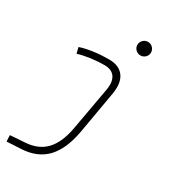

<svg xmlns="http://www.w3.org/2000/svg" viewBox="-233 -851 1051 1195"><g transform="rotate(30 293.0 -254.0)"><path d="M14.6 234.4 12.7 189.5 120.1 182.1Q212.4 175.8 265.1 118.7Q317.9 61.5 337.4 -49.8L392.1 -355Q403.3 -416 380.6 -449.2Q357.9 -482.4 305.7 -482.4Q258.8 -482.4 209.7 -475.8Q160.6 -469.2 118.7 -456.5L108.4 -499Q148.9 -512.7 202.1 -520Q255.4 -527.3 311.5 -527.3Q385.7 -527.3 418.7 -481.9Q451.7 -436.5 437.5 -354L384.8 -50.8Q360.8 85 295.7 154.1Q230.5 223.1 117.2 229ZM467.8 -646Q447.8 -646 433.3 -660.2Q418.9 -674.3 418.9 -694.3Q418.9 -714.4 433.3 -728.8Q447.8 -743.2 467.8 -743.2Q487.8 -743.2 502.2 -728.8Q516.6 -714.4 516.6 -694.3Q516.6 -674.3 502.2 -660.2Q487.8 -646 467.8 -646Z"/></g></svg>

Font: Cascadia Code NF ExtraLight
Style: Italic
Weight: 200
Italic angle: -10°
Monospace: yes
Designer: Aaron Bell
Foundry: Saja Typeworks
Version: Version 2404.023; ttfautohint (v1.8.4)